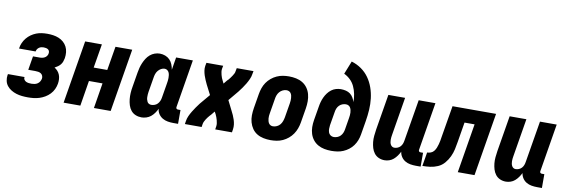

<svg xmlns="http://www.w3.org/2000/svg" viewBox="-53 -1143 4607 1559"><g transform="rotate(10 2250.0 -363.5)"><path d="M206 8Q181 8 157 5.5Q133 3 110.5 -4Q88 -11 68 -23Q48 -35 33.5 -53Q19 -71 14 -94.5Q9 -118 13 -143L15 -150H152L151 -148Q149 -137 155.5 -127.5Q162 -118 172 -113.5Q182 -109 193 -107.5Q204 -106 216 -106Q228 -106 241 -108.5Q254 -111 265.5 -118.5Q277 -126 284 -138Q291 -150 293 -162Q295 -174 290 -185.5Q285 -197 275.5 -203Q266 -209 254 -211Q242 -213 229 -213H171L190 -327H248Q258 -327 268.5 -329.5Q279 -332 288 -337.5Q297 -343 303.5 -352.5Q310 -362 311 -372Q313 -382 310 -391Q307 -400 299.5 -405Q292 -410 282.5 -412Q273 -414 263 -414Q254 -414 244.5 -412Q235 -410 226 -404Q217 -398 211.5 -389.5Q206 -381 204 -371V-370H67L68 -374Q71 -396 80.5 -417.5Q90 -439 105.5 -458Q121 -477 141 -491Q161 -505 183 -513.5Q205 -522 227.5 -525Q250 -528 273 -528Q298 -528 322 -524.5Q346 -521 368 -512Q390 -503 407.5 -487.5Q425 -472 435.5 -451.5Q446 -431 448.5 -406.5Q451 -382 447 -357Q444 -343 439.5 -329.5Q435 -316 425.5 -304Q416 -292 403.5 -283.5Q391 -275 378 -268Q393 -259 404.5 -246Q416 -233 422.5 -216.5Q429 -200 430 -181Q431 -162 428 -144Q424 -120 413.5 -97.5Q403 -75 385.5 -56.5Q368 -38 346 -25Q324 -12 300.5 -4.5Q277 3 253 5.5Q229 8 206 8Z M500 0 586 -520H724L691 -323H803L836 -520H974L888 0H750L784 -209H672L638 0Z M1143 8Q1117 8 1094 -1.5Q1071 -11 1056 -29.5Q1041 -48 1033.5 -72Q1026 -96 1023.5 -121Q1021 -146 1022.5 -172Q1024 -198 1029 -225L1049 -345Q1052 -365 1057.5 -385.5Q1063 -406 1071.5 -426Q1080 -446 1092 -465Q1104 -484 1121 -498.5Q1138 -513 1159 -520.5Q1180 -528 1201 -528Q1224 -528 1245.5 -520Q1267 -512 1282.5 -496.5Q1298 -481 1306.5 -460Q1315 -439 1319 -416L1336 -520H1474L1409 -126Q1408 -122 1408.5 -118Q1409 -114 1411.5 -111Q1414 -108 1417.5 -107Q1421 -106 1425 -106H1445V8H1406Q1382 8 1359 4Q1336 0 1316.5 -11.5Q1297 -23 1284 -42Q1271 -61 1269 -85Q1260 -66 1247.5 -48.5Q1235 -31 1219 -18Q1203 -5 1182.5 1.5Q1162 8 1143 8ZM1204 -106Q1217 -106 1231 -111Q1245 -116 1255 -126.5Q1265 -137 1271 -150.5Q1277 -164 1279 -178L1299 -298Q1301 -310 1302.5 -321.5Q1304 -333 1304 -345Q1304 -357 1302.5 -368.5Q1301 -380 1296.5 -390Q1292 -400 1282.5 -407Q1273 -414 1261 -414Q1246 -414 1231.5 -406Q1217 -398 1206.5 -385Q1196 -372 1191 -356.5Q1186 -341 1184 -326L1164 -206Q1162 -195 1161.5 -184.5Q1161 -174 1161 -163.5Q1161 -153 1163.5 -143Q1166 -133 1170.5 -124.5Q1175 -116 1184 -111Q1193 -106 1204 -106Z M1500 0 1504 -26Q1507 -47 1516.5 -68Q1526 -89 1538 -108.5Q1550 -128 1563 -147Q1576 -166 1590 -184L1660 -267L1619 -347Q1611 -364 1603.5 -381Q1596 -398 1590 -416.5Q1584 -435 1581 -454.5Q1578 -474 1581 -494L1586 -520H1724L1719 -494Q1717 -481 1719 -468.5Q1721 -456 1724 -444Q1727 -432 1731.5 -420.5Q1736 -409 1742 -398L1752 -378L1777 -409Q1779 -410 1780 -411Q1781 -412 1781 -413Q1782 -414 1783.5 -415Q1785 -416 1785 -417H1786Q1793 -426 1800 -435Q1807 -444 1813 -453.5Q1819 -463 1824.5 -473Q1830 -483 1831 -494L1836 -520H1974L1969 -494Q1966 -473 1956.5 -452Q1947 -431 1935.5 -411.5Q1924 -392 1910.5 -373Q1897 -354 1883 -336L1814 -253L1854 -173Q1863 -156 1870.5 -139Q1878 -122 1884 -103.5Q1890 -85 1892.5 -65.5Q1895 -46 1892 -26L1888 0H1750L1754 -26Q1756 -39 1754 -51.5Q1752 -64 1749 -76Q1746 -88 1741.5 -99.5Q1737 -111 1732 -122L1721 -142L1696 -111Q1695 -110 1694 -109Q1693 -108 1692 -107Q1691 -106 1690 -105Q1689 -104 1689 -103H1688Q1680 -94 1673 -85Q1666 -76 1660 -66.5Q1654 -57 1649 -47Q1644 -37 1642 -26L1638 0Z M2207 8Q2177 8 2148 2Q2119 -4 2095 -18.5Q2071 -33 2055 -56Q2039 -79 2031 -107Q2023 -135 2023.5 -164.5Q2024 -194 2029 -225L2049 -345Q2053 -369 2061.5 -394Q2070 -419 2085 -441Q2100 -463 2121 -480.5Q2142 -498 2166.5 -509Q2191 -520 2216 -524Q2241 -528 2266 -528Q2296 -528 2325 -522Q2354 -516 2378 -501.5Q2402 -487 2418.5 -464Q2435 -441 2442.5 -413Q2450 -385 2450 -355.5Q2450 -326 2445 -295L2425 -175Q2421 -151 2412 -126Q2403 -101 2388 -79Q2373 -57 2352 -39.5Q2331 -22 2307 -11Q2283 0 2257.5 4Q2232 8 2207 8ZM2207 -106Q2223 -106 2239 -113.5Q2255 -121 2265.5 -134Q2276 -147 2281.5 -162.5Q2287 -178 2290 -194L2310 -314Q2312 -325 2312.5 -336Q2313 -347 2312.5 -357.5Q2312 -368 2309.5 -378Q2307 -388 2301.5 -396.5Q2296 -405 2286.5 -409.5Q2277 -414 2266 -414Q2250 -414 2234.5 -406.5Q2219 -399 2208 -386Q2197 -373 2191.5 -357.5Q2186 -342 2184 -326L2164 -206Q2162 -195 2161 -184Q2160 -173 2161 -162.5Q2162 -152 2164.5 -142Q2167 -132 2172.5 -123.5Q2178 -115 2187 -110.5Q2196 -106 2207 -106Z M2708 8Q2678 8 2650 2.5Q2622 -3 2598 -16.5Q2574 -30 2557 -51.5Q2540 -73 2531.5 -99.5Q2523 -126 2522.5 -155Q2522 -184 2527 -214L2546 -327Q2549 -347 2554.5 -367Q2560 -387 2569 -406.5Q2578 -426 2591 -443.5Q2604 -461 2621 -474Q2638 -487 2658.5 -493Q2679 -499 2699 -499Q2720 -499 2740.5 -494Q2761 -489 2776 -477.5Q2791 -466 2801 -449Q2811 -432 2817 -413Q2817 -447 2810.5 -479.5Q2804 -512 2790.5 -541Q2777 -570 2754 -592Q2731 -614 2703 -627L2746 -735Q2790 -722 2827 -696Q2864 -670 2889.5 -634Q2915 -598 2930 -555.5Q2945 -513 2950.5 -467Q2956 -421 2953 -373.5Q2950 -326 2942 -278L2923 -164Q2919 -140 2910 -116.5Q2901 -93 2886 -72Q2871 -51 2850 -35Q2829 -19 2805.5 -9Q2782 1 2757 4.5Q2732 8 2708 8ZM2708 -106Q2722 -106 2737 -111.5Q2752 -117 2763 -128.5Q2774 -140 2780 -154.5Q2786 -169 2788 -183L2804 -280Q2806 -291 2807 -302.5Q2808 -314 2807.5 -325Q2807 -336 2804.5 -346.5Q2802 -357 2796.5 -366Q2791 -375 2781.5 -380Q2772 -385 2760 -385Q2746 -385 2731.5 -379.5Q2717 -374 2706 -363Q2695 -352 2689 -337.5Q2683 -323 2681 -308L2662 -195Q2660 -180 2660 -165Q2660 -150 2664.5 -136.5Q2669 -123 2681 -114.5Q2693 -106 2708 -106Z M3147 8Q3121 8 3098.5 -2Q3076 -12 3061.5 -31Q3047 -50 3040 -73.5Q3033 -97 3030.5 -122Q3028 -147 3030.5 -173Q3033 -199 3037 -225L3086 -520H3224L3172 -206Q3170 -195 3169 -185Q3168 -175 3168 -164.5Q3168 -154 3170 -144Q3172 -134 3176.5 -125.5Q3181 -117 3189 -111.5Q3197 -106 3208 -106Q3221 -106 3234.5 -111.5Q3248 -117 3257.5 -127.5Q3267 -138 3272 -151Q3277 -164 3279 -178L3336 -520H3474L3409 -126Q3408 -122 3408.5 -118Q3409 -114 3411.5 -111Q3414 -108 3417.5 -107Q3421 -106 3425 -106H3445V8H3406Q3382 8 3359 4Q3336 0 3316.5 -11.5Q3297 -23 3284.5 -42Q3272 -61 3269 -84Q3260 -66 3248 -49Q3236 -32 3220.5 -18.5Q3205 -5 3185.5 1.5Q3166 8 3147 8Z M3458 0 3477 -114Q3492 -114 3507.5 -120Q3523 -126 3533 -139Q3543 -152 3549 -167Q3555 -182 3559 -197Q3563 -212 3566 -227Q3569 -242 3571 -258L3615 -520H3974L3888 0H3750L3817 -406H3734L3707 -243Q3702 -211 3695 -179.5Q3688 -148 3674 -118Q3660 -88 3637.5 -61.5Q3615 -35 3584 -21.5Q3553 -8 3521 -4Q3489 0 3458 0Z M4147 8Q4121 8 4098.5 -2Q4076 -12 4061.5 -31Q4047 -50 4040 -73.5Q4033 -97 4030.5 -122Q4028 -147 4030.5 -173Q4033 -199 4037 -225L4086 -520H4224L4172 -206Q4170 -195 4169 -185Q4168 -175 4168 -164.5Q4168 -154 4170 -144Q4172 -134 4176.5 -125.5Q4181 -117 4189 -111.5Q4197 -106 4208 -106Q4221 -106 4234.5 -111.5Q4248 -117 4257.5 -127.5Q4267 -138 4272 -151Q4277 -164 4279 -178L4336 -520H4474L4409 -126Q4408 -122 4408.5 -118Q4409 -114 4411.5 -111Q4414 -108 4417.5 -107Q4421 -106 4425 -106H4445V8H4406Q4382 8 4359 4Q4336 0 4316.5 -11.5Q4297 -23 4284.5 -42Q4272 -61 4269 -84Q4260 -66 4248 -49Q4236 -32 4220.5 -18.5Q4205 -5 4185.5 1.5Q4166 8 4147 8Z"/></g></svg>

Font: Iosevka Term Curly Heavy
Style: Italic
Weight: 900
Italic angle: -9°
Designer: Belleve Invis
Foundry: Belleve Invis
Version: Version 32.3.0